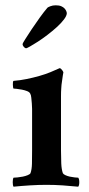

<svg xmlns="http://www.w3.org/2000/svg" viewBox="-20 -700 335 724"><path d="M210 -133Q210 -107 211 -84Q212 -61 217 -47Q219 -43 226.5 -39.5Q234 -36 243 -34Q252 -32 261.5 -31Q271 -30 275 -30Q279 -25 279 -13Q279 -1 275 4Q246 1 216 -1Q186 -3 155 -3Q125 -3 93 -1Q61 1 31 4Q28 -1 28 -13Q28 -25 31 -30Q36 -30 46 -31Q56 -32 66 -34Q76 -36 84.5 -39.5Q93 -43 95 -47Q100 -61 100.5 -82.5Q101 -104 101 -133V-276Q101 -280 101 -289.5Q101 -299 100 -310Q99 -321 98 -331.5Q97 -342 94 -347Q91 -353 82 -356.5Q73 -360 62.5 -362Q52 -364 43 -365Q34 -366 31 -366Q29 -368 28.5 -380.5Q28 -393 31 -395Q56 -397 80.5 -402Q105 -407 128 -413.5Q151 -420 170.5 -428Q190 -436 205 -443Q210 -442 214.5 -435.5Q219 -429 219 -427Q218 -424 217 -416Q216 -408 214.5 -398.5Q213 -389 212 -380.5Q211 -372 211 -367Q210 -355 210 -336.5Q210 -318 210 -315ZM190 -680Q203 -680 211 -676.5Q219 -673 223.5 -668Q228 -663 230 -658Q232 -653 232 -651Q232 -641 221.5 -627Q211 -613 194.5 -598Q178 -583 159 -568.5Q140 -554 123 -543Q106 -532 93.5 -525Q81 -518 79 -518Q74 -518 69.5 -523.5Q65 -529 65 -534Q65 -536 75 -552Q85 -568 99 -589Q113 -610 129.5 -633Q146 -656 159 -671Q161 -673 170 -676.5Q179 -680 190 -680Z"/></svg>

Font: Vermiglione SemiBold
Style: Regular
Weight: 600
Version: Version 1.000